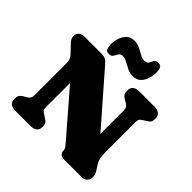

<svg xmlns="http://www.w3.org/2000/svg" viewBox="-225 -1090 1280 1280"><g transform="rotate(45 415.0 -450.0)"><path d="M309.1 -53.2Q309.1 -24.9 292.5 -12.5Q275.9 0 249.5 0H103Q76.7 0 60.1 -12.5Q43.5 -24.9 43.5 -53.2Q43.5 -79.1 55.2 -91.3Q66.9 -103.5 82.5 -111.1Q98.1 -118.7 109.9 -129.6Q121.6 -140.6 121.6 -164.1V-457Q121.6 -490.7 112.8 -506.8Q104 -522.9 80.6 -545.4Q64.9 -561 45.4 -582.5Q25.9 -604 25.9 -627.9Q25.9 -650.9 41.7 -663.3Q57.6 -675.8 79.1 -675.8H231.4Q252.9 -675.8 265.4 -673.1Q277.8 -670.4 288.1 -662.6Q298.3 -654.8 312 -638.7L614.3 -292V-512.2Q614.3 -536.1 602.5 -546.9Q590.8 -557.6 575.4 -564.9Q560.1 -572.3 548.3 -584.2Q536.6 -596.2 536.6 -622.6Q536.6 -650.9 553.2 -663.3Q569.8 -675.8 596.2 -675.8H742.7Q768.6 -675.8 785.4 -663.1Q802.2 -650.4 802.2 -622.6Q802.2 -592.8 787.8 -582Q773.4 -571.3 751 -557.6Q734.9 -548.3 729.5 -539.8Q724.1 -531.2 724.1 -512.2V-228.5Q724.1 -205.6 727.8 -181.9Q731.4 -158.2 743.7 -138.2Q755.4 -119.1 769.3 -97.9Q783.2 -76.7 783.2 -53.2Q783.2 -29.3 768.8 -14.6Q754.4 0 730.5 0H564.5Q543.9 0 531.5 -9.5Q519 -19 519 -41Q519 -55.2 504.9 -72Q490.7 -88.9 481.9 -99.1L231.4 -389.2V-164.1Q231.4 -144.5 236.6 -136.2Q241.7 -127.9 258.3 -118.2Q280.3 -104.5 294.7 -93.5Q309.1 -82.5 309.1 -53.2ZM493.7 -716.3Q466.3 -716.3 441.9 -728.5Q417.5 -740.7 395.8 -752.9Q374 -765.1 353 -765.1Q336.4 -765.1 328.9 -756.6Q321.3 -748 316.2 -736.8Q311 -725.6 303 -717Q294.9 -708.5 277.3 -708.5Q253.4 -708.5 247.1 -726.1Q240.7 -743.7 240.7 -762.7Q240.7 -792.5 250.2 -822.5Q259.8 -852.5 280.8 -872.6Q301.8 -892.6 336.9 -892.6Q364.7 -892.6 388.9 -880.4Q413.1 -868.2 434.8 -856Q456.5 -843.8 477.5 -843.8Q495.1 -843.8 502.7 -852.3Q510.3 -860.8 514.9 -872.1Q519.5 -883.3 527.3 -891.8Q535.2 -900.4 553.2 -900.4Q577.1 -900.4 583.5 -883.3Q589.8 -866.2 589.8 -847.2Q589.8 -817.4 580.6 -787.1Q571.3 -756.8 550.3 -736.6Q529.3 -716.3 493.7 -716.3Z"/></g></svg>

Font: Caprasimo
Style: Regular
Weight: 400
Designer: The DocRepair Project, Phaedra Charles, Flavia Zimbardi
Foundry: Google
Version: Version 1.001